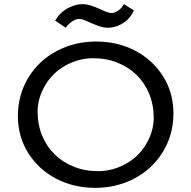

<svg xmlns="http://www.w3.org/2000/svg" viewBox="-20 -903 930 933"><path d="M484.4 -850.6Q507.8 -839.8 522.5 -839.8Q537.1 -839.8 552.7 -850.6Q568.4 -861.3 575.2 -872.1L582.5 -882.8L630.4 -852.5Q607.9 -799.8 551.8 -777.3Q529.3 -768.6 505.4 -768.1Q481.4 -768.1 453.1 -778.8Q424.8 -789.6 402.3 -800.3Q378.9 -811 364.3 -811Q349.6 -811 333 -800.3Q316.4 -789.6 307.6 -778.8L299.3 -768.1L248 -802.7Q276.9 -853.5 334 -874Q357.4 -882.8 381.3 -882.8Q405.3 -882.8 433.6 -872.1Q461.9 -861.3 484.4 -850.6ZM162.6 -361.3Q163.1 -294.9 185.5 -242.2Q208 -189.5 246.1 -152.3Q284.2 -115.2 337.9 -93.3Q390.6 -71.3 458 -71.3Q525.4 -71.3 588.9 -105.5Q652.3 -139.6 689.5 -201.7Q726.6 -263.7 727.1 -330.1Q726.6 -396.5 704.1 -449.2Q681.6 -502 643.6 -539.1Q605.5 -576.2 551.8 -598.1Q499 -620.1 431.6 -620.1Q364.3 -620.1 300.8 -585.9Q237.3 -551.8 200.2 -489.7Q163.1 -427.7 162.6 -361.3ZM66.9 -340.8Q67.4 -443.4 118.2 -526.4Q168.9 -609.4 255.9 -655.3Q342.8 -701.2 447.3 -701.2Q550.8 -701.2 635.7 -657.2Q720.7 -613.3 772 -533.2Q822.8 -453.1 822.8 -350.6Q822.3 -248 771.5 -165Q720.7 -82 633.8 -36.1Q546.9 9.8 442.4 9.8Q338.9 9.8 253.9 -34.2Q168.9 -78.1 117.7 -158.2Q66.9 -238.3 66.9 -340.8Z"/></svg>

Font: Spinnaker
Style: Regular
Weight: 400
Designer: Elena Albertoni
Foundry: Elena Albertoni
Version: Version 1.001